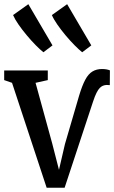

<svg xmlns="http://www.w3.org/2000/svg" viewBox="-20 -890 546 918"><path d="M203 7.5 37.5 -494 0 -507V-553H208.5V-507L150 -494L229.5 -204.5L262 -78L290.5 -201L358.5 -433.5Q373 -481.5 387.8 -509Q402.5 -536.5 422 -548.2Q441.5 -560 467.5 -560Q481 -560 490.5 -558Q500 -556 505.5 -553.5L505 -483Q498 -484 489.5 -483.8Q481 -483.5 472 -480Q464.5 -477 457 -469.5Q449.5 -462 441.5 -446.2Q433.5 -430.5 424.5 -403L289 7.5ZM187 -640.5Q171.5 -653 150.5 -674.2Q129.5 -695.5 107.8 -721.5Q86 -747.5 68.5 -772.8Q51 -798 42.5 -818L115.5 -870L231 -673L188 -640.5ZM372.5 -640.5Q357 -653 336 -674.2Q315 -695.5 293.2 -721.5Q271.5 -747.5 254 -772.8Q236.5 -798 228 -818L301 -870L416.5 -673L373.5 -640.5Z"/></svg>

Font: Merriweather 24pt SemiCondensed
Style: Regular
Weight: 400
Width: 4
Designer: Eben Sorkin
Foundry: Eben Sorkin
Version: Version 2.100